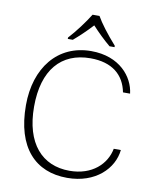

<svg xmlns="http://www.w3.org/2000/svg" viewBox="-99 -1006 896 1092"><g transform="rotate(10 348.5 -459.5)"><path d="M231 -769H260C295 -799 327 -829 366 -871C401 -833 435 -800 472 -769H501V-777C447 -838 408 -890 386 -929H346C319 -885 271 -820 231 -777ZM364 10C528 10 627 -91 638 -199H597C580 -109 501 -32 370 -32C212 -32 109 -144 109 -357C109 -569 209 -683 378 -683C504 -683 574 -622 593 -524H634C623 -619 540 -724 375 -724C181 -724 62 -572 62 -357C62 -111 181 10 364 10Z"/></g></svg>

Font: Kathrein 35 Thin
Style: Regular
Weight: 250
Designer: Lazydogs Typefoundry, based on Open Sans by Ascender Corporation
Foundry: Lazydogs Typefoundry
Version: Version 1.003;PS 001.003;hotconv 1.0.88;makeotf.lib2.5.64775